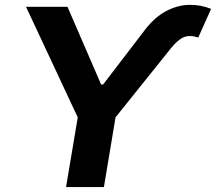

<svg xmlns="http://www.w3.org/2000/svg" viewBox="-20 -755 872 775"><path d="M380.9 -397.5 383.8 -414.1H400.4L398.4 -397.5ZM85 -727.5H252.4L391.1 -407.2L564.5 -633.8Q605 -686.5 650.9 -710.4Q696.8 -734.4 743.4 -735.4Q790 -736.3 832 -719.2L780.3 -603.5Q746.1 -614.7 722.2 -605Q698.2 -595.2 669.9 -560.1L446.3 -281.2L399.4 0H246.6L293.9 -281.2Z"/></svg>

Font: Inter Tight
Style: Bold Italic
Weight: 700
Italic angle: -9.39999°
Designer: Rasmus Andersson
Foundry: rsms
Version: Version 3.004